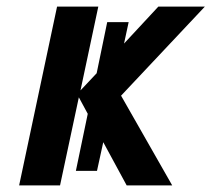

<svg xmlns="http://www.w3.org/2000/svg" viewBox="-20 -562 641 582"><path d="M38 0H162L219 -267L246 -217L210 -44H274L293 -131L364 0H502L347 -272L601 -542H460L356 -430L370 -495H305L273 -340L224 -288L278 -542H153Z"/></svg>

Font: Noto Sans SemiBold
Style: Italic
Weight: 600
Italic angle: -12°
Designer: Monotype Design Team
Foundry: Monotype Imaging Inc.
Version: Version 2.013